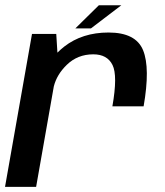

<svg xmlns="http://www.w3.org/2000/svg" viewBox="-28 -724 638 744"><path d="M407.5 -312H528.5Q554.5 -460.5 526.5 -529.2Q498.5 -598 392.5 -598Q291 -598 221 -543.5Q206.5 -532 194.5 -520L190 -592.5H96L-8.5 0H112L180.5 -389Q192 -435 230.5 -472.5Q272.5 -513.5 333.5 -513.5Q387.5 -513.5 408 -472.2Q428.5 -431 407.5 -312ZM264 -614H324.5L442 -703.5H355Z"/></svg>

Font: Anybody Thin Medium
Style: Italic
Weight: 500
Italic angle: -10°
Version: Version 1.113;gftools[0.9.25]